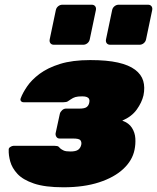

<svg xmlns="http://www.w3.org/2000/svg" viewBox="-20 -785 667 815"><path d="M249 10Q171 10 124 -6Q77 -22 54 -47Q31 -72 23.5 -99.5Q16 -127 17 -149Q16 -156 23.5 -161Q31 -166 37 -166H212Q225 -166 229 -162Q233 -158 237 -154Q242 -150 250.5 -146Q259 -142 279 -142Q302 -142 312 -149.5Q322 -157 325 -171Q327 -182 321.5 -189.5Q316 -197 290 -197H233Q224 -197 219.5 -204Q215 -211 216 -219L234 -302Q236 -310 243.5 -317Q251 -324 260 -324H317Q340 -324 348.5 -331Q357 -338 359 -350Q361 -358 358.5 -364Q356 -370 349 -373Q342 -376 329 -376Q310 -376 300 -373Q290 -370 280 -363Q274 -359 268 -355Q262 -351 249 -351H80Q73 -351 69 -356Q65 -361 68 -368Q76 -390 95 -418Q114 -446 148 -471.5Q182 -497 234.5 -513.5Q287 -530 363 -530Q434 -530 480.5 -519.5Q527 -509 553.5 -489Q580 -469 588 -441.5Q596 -414 589 -380Q582 -350 560.5 -320Q539 -290 499 -273Q527 -263 540 -242.5Q553 -222 554.5 -197.5Q556 -173 551 -149Q542 -104 503.5 -68Q465 -32 400.5 -11Q336 10 249 10ZM448 -595Q438 -595 433 -601.5Q428 -608 430 -618L456 -742Q458 -752 466 -758.5Q474 -765 484 -765H608Q618 -765 623 -758.5Q628 -752 626 -742L600 -618Q598 -608 590 -601.5Q582 -595 572 -595ZM209 -595Q199 -595 194 -601.5Q189 -608 191 -618L217 -742Q219 -752 227 -758.5Q235 -765 245 -765H369Q379 -765 384 -758.5Q389 -752 387 -742L361 -618Q359 -608 351 -601.5Q343 -595 333 -595Z"/></svg>

Font: Rubik Black
Style: Italic
Weight: 900
Italic angle: -12°
Designer: Hubert and Fischer
Foundry: Hubert and Fischer
Version: Version 2.300;gftools[0.9.30]